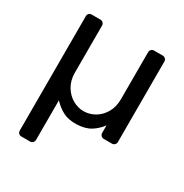

<svg xmlns="http://www.w3.org/2000/svg" viewBox="-167 -651 940 982"><g transform="rotate(30 303.5 -160.0)"><path d="M95 200Q84 200 78 193.5Q72 187 72 177V-497Q72 -507 78 -513.5Q84 -520 95 -520H145Q155 -520 161.5 -513.5Q168 -507 168 -497V-220Q168 -174 188.5 -140Q209 -106 240 -88.5Q271 -71 304 -71Q338 -71 369 -88.5Q400 -106 420 -140Q440 -174 440 -220V-497Q440 -507 446.5 -513.5Q453 -520 463 -520H513Q523 -520 529.5 -513.5Q536 -507 536 -497V-23Q536 -13 529.5 -6.5Q523 0 513 0H466Q456 0 449.5 -6.5Q443 -13 443 -23V-67Q421 -37 389.5 -17Q358 3 307 5Q257 6 225 -11.5Q193 -29 168 -56V177Q168 187 161.5 193.5Q155 200 145 200Z"/></g></svg>

Font: Rubik Light
Style: Regular
Weight: 400
Version: Version 2.101